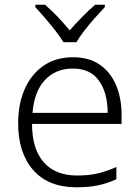

<svg xmlns="http://www.w3.org/2000/svg" viewBox="-20 -785 592 815"><path d="M290 -542Q358 -542 403.5 -510.5Q449 -479 472.5 -424Q496 -369 496 -298V-259H116Q116 -153 165.5 -96.5Q215 -40 307 -40Q356 -40 393 -48.5Q430 -57 474 -76V-24Q434 -6 395 2Q356 10 305 10Q185 10 121 -63Q57 -136 57 -262Q57 -343 84.5 -406Q112 -469 164 -505.5Q216 -542 290 -542ZM289 -494Q216 -494 170.5 -445Q125 -396 118 -306H437Q437 -390 400.5 -442Q364 -494 289 -494ZM249 -606Q236 -628 215 -655Q194 -682 171 -708.5Q148 -735 130 -755V-765H171Q198 -742 225.5 -713Q253 -684 276 -656Q300 -684 328.5 -713Q357 -742 384 -765H425V-755Q406 -735 382.5 -708.5Q359 -682 338 -655Q317 -628 305 -606Z"/></svg>

Font: Noto Sans Canadian Aboriginal Light
Style: Regular
Weight: 300
Designer: Monotype Design Team, Typotheque's Kevin King
Foundry: Monotype Imaging Inc.
Version: Version 2.004; ttfautohint (v1.8.4.7-5d5b)